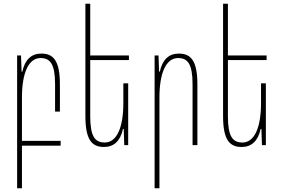

<svg xmlns="http://www.w3.org/2000/svg" viewBox="-20 -780 1520 1032"><path d="M72 232H98V3H306V-23H98V-256C98 -389 134 -468 198 -468C250 -468 276 -436 276 -327V-180H302V-326C302 -457 265 -492 202 -492C149 -492 114 -460 100 -395H96L93 -482H72Z M669 -332H643V-226C643 -93 607 -14 543 -14C491 -14 465 -46 465 -155V-457H673V-482H465V-760H439V-156C439 -25 476 10 539 10C592 10 627 -22 641 -87H645L648 0H669Z M811 232H837V-256C837 -389 873 -468 937 -468C989 -468 1015 -436 1015 -327V0H1041V-326C1041 -457 1004 -492 941 -492C888 -492 853 -460 839 -395H835L832 -482H811Z M1409 -332H1383V-226C1383 -93 1347 -14 1283 -14C1231 -14 1205 -46 1205 -155V-457H1413V-482H1205V-760H1179V-156C1179 -25 1216 10 1279 10C1332 10 1367 -22 1381 -87H1385L1388 0H1409Z"/></svg>

Font: Noto Sans Armenian ExtraCondensed Thin
Style: Regular
Weight: 100
Width: 2
Designer: Monotype Design Team
Foundry: Monotype Imaging Inc.
Version: Version 2.008